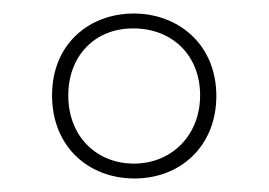

<svg xmlns="http://www.w3.org/2000/svg" viewBox="-20 -743 398 284"><path d="M179 -479C247 -479 300 -527 300 -601C300 -678 243 -723 178 -723C112 -723 57 -678 57 -602C57 -526 111 -479 179 -479ZM178 -501C124 -501 81 -540 81 -602C81 -659 119 -701 177 -701C235 -701 276 -661 276 -602C276 -543 234 -501 178 -501Z"/></svg>

Font: Noto Sans Sinhala ExtraCondensed Thin
Style: Regular
Weight: 100
Width: 2
Designer: Jelle Bosma - Monotype Design Team
Foundry: Monotype Imaging Inc.
Version: Version 2.006